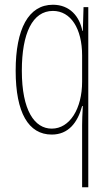

<svg xmlns="http://www.w3.org/2000/svg" viewBox="-20 -557 462 809"><path d="M326 -30V232H352V-527H332L329 -427H327C315 -488 274 -537 203 -537C100 -537 46 -435 46 -259C46 -82 100 10 198 10C268 10 307 -40 326 -110H329C327 -81 326 -45 326 -30ZM198 -15C126 -15 72 -91 72 -259C72 -417 117 -511 203 -511C278 -511 326 -437 326 -323V-213C326 -99 274 -15 198 -15Z"/></svg>

Font: Noto Sans Georgian ExtraCondensed Thin
Style: Regular
Weight: 100
Width: 2
Designer: Monotype Design Team, Akaki Razmadze
Foundry: Google LLC
Version: Version 2.005